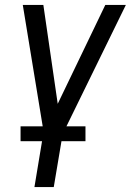

<svg xmlns="http://www.w3.org/2000/svg" viewBox="-20 -540 540 775"><path d="M119 215 156 -8 72 -520H155L213 -121L405 -520H488L233 1L197 215ZM325 30H63V-30H325Z"/></svg>

Font: Iosevka Term Curly
Style: Italic
Weight: 400
Italic angle: -9°
Designer: Belleve Invis
Foundry: Belleve Invis
Version: Version 32.3.0